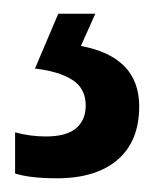

<svg xmlns="http://www.w3.org/2000/svg" viewBox="-20 -20 231 280"><path d="M183 135Q183 186 151.5 213Q120 240 63 240Q24 240 2 233V173Q24 179 47 179Q77 179 91 167Q105 155 105 134Q105 109 85.5 96.5Q66 84 31 80L65 0H119L98 47Q183 63 183 135Z"/></svg>

Font: Noto Sans Lao UI ExtCond Med
Style: Regular
Weight: 500
Width: 2
Designer: Monotype Design Team
Foundry: Monotype Imaging Inc.
Version: Version 2.000; ttfautohint (v1.8.4.7-5d5b)